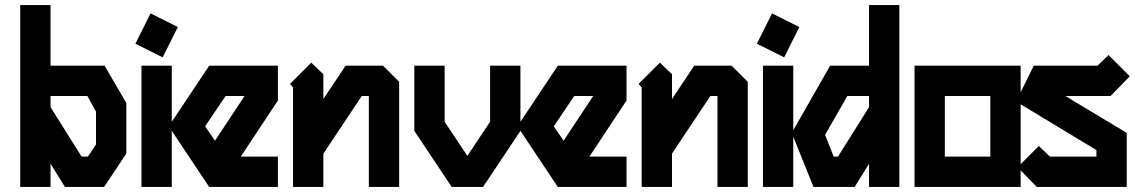

<svg xmlns="http://www.w3.org/2000/svg" viewBox="-20 -740 4492 760"><path d="M60 -720H180V-480H394L480 -332V-132L392 0H237L180 -92V0H60ZM180 -360V-316L303 -120H328L360 -168V-298L326 -360Z M576 -687 684 -633 624 -513 516 -567ZM540 -480H660V0H540Z M808 -480H1080V-342L933 -120H1080V0H808L648 -240ZM873 -360 792 -240 831 -183 948 -360Z M1212 -492 1260 -446V-348L1348 -480H1496L1560 -416V0H1440V-360H1412L1260 -132V0H1140V-394L1128 -408Z M1620 -480H1740V-258L1830 -123L1920 -258V-480H2040V-222L1892 0H1768L1620 -222Z M2188 -480H2460V-342L2313 -120H2460V0H2188L2028 -240ZM2253 -360 2172 -240 2211 -183 2328 -360Z M2592 -492 2640 -446V-348L2728 -480H2876L2940 -416V0H2820V-360H2792L2640 -132V0H2520V-394L2508 -408Z M3036 -687 3144 -633 3084 -513 2976 -567ZM3000 -480H3120V0H3000Z M3420 -720H3540V0H3420V-92L3363 0H3200L3114 -214L3266 -480H3420ZM3334 -360 3246 -206 3280 -120H3297L3420 -316V-360Z M3600 -480H4020V0H3600ZM3720 -360V-120H3900V-360Z M4368 -522 4452 -438 4376 -360H4197L4440 -214V0H4084L4008 -78L4092 -162L4136 -120H4320V-146L4002 -338L4072 -480H4324Z"/></svg>

Font: SOV_raksil
Style: Book
Weight: 400
Version: Version 1.00